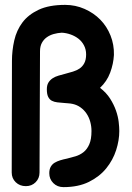

<svg xmlns="http://www.w3.org/2000/svg" viewBox="-20 -755 540 787"><path d="M29 -505Q29 -548 38.5 -589.5Q48 -631 72 -663Q96 -695 138.5 -715Q181 -735 247 -735Q289 -735 326.5 -718.5Q364 -702 391 -674.5Q418 -647 433 -609.5Q448 -572 447 -530Q445 -493 431.5 -457Q418 -421 390 -395Q416 -375 431.5 -350.5Q447 -326 455.5 -301.5Q464 -277 466.5 -255Q469 -233 469 -218Q469 -180 456 -139.5Q443 -99 415.5 -65Q388 -31 344.5 -9.5Q301 12 240 12Q215 12 198.5 -4.5Q182 -21 182 -45Q182 -61 188 -71.5Q194 -82 204 -88Q214 -94 227 -98Q240 -102 255 -105Q272 -109 290 -114.5Q308 -120 322.5 -131.5Q337 -143 346 -163.5Q355 -184 355 -218Q355 -237 350 -255.5Q345 -274 335 -289Q325 -304 310.5 -314.5Q296 -325 278 -329Q269 -331 260 -331.5Q251 -332 242 -333Q228 -334 215 -335.5Q202 -337 192.5 -342Q183 -347 177.5 -358Q172 -369 172 -389Q172 -406 178.5 -416.5Q185 -427 195.5 -434Q206 -441 220 -445L249 -453Q264 -457 279 -461.5Q294 -466 306 -474Q318 -482 325.5 -496Q333 -510 333 -532Q333 -552 324.5 -568.5Q316 -585 302 -596Q288 -607 270 -613.5Q252 -620 233 -621Q216 -620 200 -615.5Q184 -611 171.5 -602Q159 -593 151.5 -579Q144 -565 144 -545L142 -48Q142 -24 126 -8Q110 8 86 8Q61 8 44.5 -8Q28 -24 28 -48Z"/></svg>

Font: VDS
Style: Bold
Weight: 700
Designer: artmaker
Foundry: artmaker
Version: Version 1.000 2009 initial release